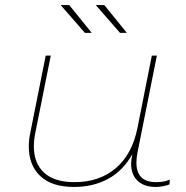

<svg xmlns="http://www.w3.org/2000/svg" viewBox="-20 -737 736 760"><path d="M652 -26 651 -7Q641 -3 625.5 0Q610 3 597 3Q550 3 524.5 -21.5Q499 -46 499 -89Q499 -104 504 -127Q467 -61 408 -29Q349 3 273 3Q185 3 139.5 -40Q94 -83 94 -157Q94 -184 100 -212L161 -517H181L120 -212Q114 -184 114 -158Q114 -90 155 -53Q196 -16 275 -16Q373 -16 438 -71Q503 -126 524 -230L581 -517H601L524 -132Q520 -113 520 -93Q520 -16 598 -16Q630 -16 652 -26ZM220 -717H254L343 -607H316ZM359 -717H393L482 -607H455Z"/></svg>

Font: Montserrat Alternates Thin
Style: Italic
Weight: 250
Italic angle: -11.3°
Designer: Julieta Ulanovsky
Foundry: Julieta Ulanovsky
Version: Version 7.200